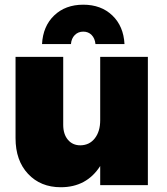

<svg xmlns="http://www.w3.org/2000/svg" viewBox="-20 -785 708 814"><path d="M280.8 -598.1H158.2Q162.1 -673.8 209.7 -719.5Q257.3 -765.1 333 -765.1Q408.7 -765.1 456.3 -719.5Q503.9 -673.8 507.8 -598.1H384.8Q382.3 -622.6 368.4 -636.7Q354.5 -650.9 333 -650.9Q311.5 -650.9 297.1 -636.5Q282.7 -622.1 280.8 -598.1ZM404.8 -543.9H606.9V0H404.8V-81.1Q347.2 8.8 237.8 8.8Q151.9 8.8 98.9 -47.9Q45.9 -104.5 45.9 -199.2V-543.9H248V-255.9Q248 -216.3 267.8 -192.6Q287.6 -168.9 320.8 -168.9Q359.4 -169.4 382.1 -198.7Q404.8 -228 404.8 -274.9Z"/></svg>

Font: Montserrat arm ExtraBold
Style: Regular
Weight: 800
Designer: Julieta Ulanovsky
Foundry: Julieta Ulanovsky
Version: Version 6.000;PS 006.000;hotconv 1.0.88;makeotf.lib2.5.64775